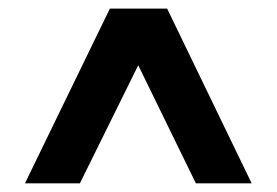

<svg xmlns="http://www.w3.org/2000/svg" viewBox="-20 -730 644 447"><path d="M38.1 -303.2 235.8 -710H369.1L565.9 -303.2H436L301.8 -578.1L166 -303.2Z"/></svg>

Font: Raleway-v4020 ExtraBold
Style: Regular
Weight: 800
Designer: Matt McInerney, Pablo Impallari, Rodrigo Fuenzalida
Foundry: Matt McInerney, Pablo Impallari, Rodrigo Fuenzalida
Version: Version 4.020;PS 004.020;hotconv 1.0.88;makeotf.lib2.5.64775